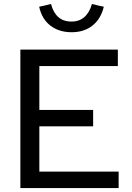

<svg xmlns="http://www.w3.org/2000/svg" viewBox="-20 -951 667 971"><path d="M83 0ZM83 0V-700H576V-617H179V-395H451V-312H179V-83H580V0ZM342 -842Q381 -842 407 -865Q433 -888 445 -931Q460 -927 475 -923.5Q490 -920 505 -917Q490 -855 447.5 -821.5Q405 -788 342 -788Q279 -788 235.5 -821Q192 -854 178 -917Q193 -920 208 -923.5Q223 -927 238 -931Q249 -888 274.5 -865Q300 -842 342 -842Z"/></svg>

Font: Rosa Sans
Style: Regular
Weight: 400
Designer: Pentagram / MCKL
Foundry: Pentagram / MCKL
Version: Version 1.005;September 16, 2019;FontCreator 11.5.0.2425 64-